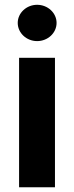

<svg xmlns="http://www.w3.org/2000/svg" viewBox="-20 -789 312 809"><path d="M60.4 0H211.6V-545.5H60.4ZM136.4 -615.8C181.5 -615.8 218.4 -650.2 218.4 -692.5C218.4 -734.4 181.5 -768.8 136.4 -768.8C91.6 -768.8 54.7 -734.4 54.7 -692.5C54.7 -650.2 91.6 -615.8 136.4 -615.8Z"/></svg>

Font: Karasuma Gothic
Style: Bold
Weight: 700
Designer: Rasmus Andersson / Ryoko Nishizuka
Foundry: Genbu
Version: Version 1.00